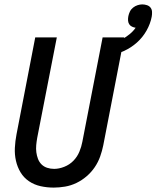

<svg xmlns="http://www.w3.org/2000/svg" viewBox="-20 -840 711 872"><path d="M224 12Q193 12 164 5.5Q135 -1 111.5 -17Q88 -33 73.5 -57Q59 -81 52.5 -109.5Q46 -138 47.5 -168.5Q49 -199 55 -230L140 -670H238L149 -214Q146 -197 144.5 -180.5Q143 -164 145 -148.5Q147 -133 152.5 -118.5Q158 -104 168.5 -93.5Q179 -83 194 -78Q209 -73 226 -73Q248 -73 272 -82.5Q296 -92 313.5 -110Q331 -128 340.5 -151Q350 -174 354 -196L446 -670H544L449 -180Q444 -155 435 -129.5Q426 -104 410.5 -81Q395 -58 373.5 -39.5Q352 -21 327 -9Q302 3 275.5 7.5Q249 12 224 12ZM478 -585 463 -636Q482 -641 500.5 -647Q519 -653 536 -662.5Q553 -672 569 -685Q585 -698 596 -714Q588 -715 579.5 -719Q571 -723 566.5 -730.5Q562 -738 561.5 -747.5Q561 -757 563 -767Q565 -777 570 -787.5Q575 -798 584.5 -805.5Q594 -813 605 -816.5Q616 -820 626 -820Q637 -820 647.5 -816.5Q658 -813 664 -805Q670 -797 670.5 -786Q671 -775 669 -764Q663 -732 645.5 -701Q628 -670 601.5 -646.5Q575 -623 543 -608.5Q511 -594 478 -585Z"/></svg>

Font: Lode Dark Term
Style: Bold Italic
Weight: 700
Italic angle: -11°
Monospace: yes
Designer: Belleve Invis
Foundry: Belleve Invis
Version: Version 29.2.0